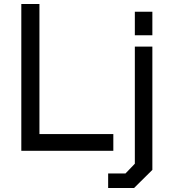

<svg xmlns="http://www.w3.org/2000/svg" viewBox="-20 -757 867 964"><path d="M87 0V-737H178V-84H549V0ZM657 -580V-698H745V-580ZM523 187V114H610L657 65V-523H745V96L653 187Z"/></svg>

Font: Tomorrow
Style: Regular
Weight: 400
Designer: Tony de Marco, Monica Rizzolli
Foundry: Just in Type
Version: Version 2.002